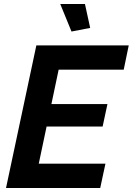

<svg xmlns="http://www.w3.org/2000/svg" viewBox="-20 -936 661 956"><path d="M280 -916H403L429 -797L336 -779ZM161 -710H621L596 -589H272L236 -418H515L491 -306H212L173 -121H505L479 0H10Z"/></svg>

Font: Raleway-v4020
Style: Bold Italic
Weight: 700
Italic angle: -12°
Designer: Matt McInerney, Pablo Impallari, Rodrigo Fuenzalida
Foundry: Matt McInerney, Pablo Impallari, Rodrigo Fuenzalida
Version: Version 4.020;PS 004.020;hotconv 1.0.88;makeotf.lib2.5.64775